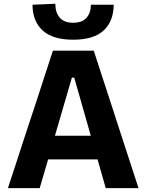

<svg xmlns="http://www.w3.org/2000/svg" viewBox="-20 -976 758 996"><path d="M21 0Q40 -57.5 60.8 -121Q81.5 -184.5 100 -241.5L180.5 -486Q202 -552.5 219.5 -606Q237 -659 254.5 -713H466.5Q484.5 -657 501.8 -604Q519 -551 540.5 -486L620 -241Q639.5 -181.5 659.8 -119.2Q680 -57 698.5 0H528.5Q518 -36 507.5 -74Q496.5 -112 486 -149H229.5Q218.5 -111.5 207.5 -73.5Q196.5 -35.5 186 0ZM353 -573.5 265 -272H451L365 -573.5ZM359 -770Q253.5 -770 201.2 -818Q149 -866 148.5 -951.5L267 -956.5Q267 -911 289.8 -884.5Q312.5 -858 359 -858Q406.5 -858 429 -884Q451.5 -910 451.5 -951.5H570Q569 -866 517.8 -818Q466.5 -770 359 -770Z"/></svg>

Font: Heraclito
Style: Bold
Weight: 700
Designer: Kostas Bartsokas (font) & Cristiano Sobral (main changes)
Foundry: Kostas Bartsokas (font) & Cristiano Sobral (main changes)
Version: Version 1.00;July 8, 2020;FontCreator 13.0.0.2655 64-bit